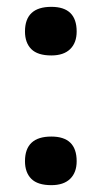

<svg xmlns="http://www.w3.org/2000/svg" viewBox="-20 -531 318 561"><path d="M53 -439Q53 -511 130 -511Q204 -511 204 -439Q204 -406 185 -387.5Q166 -369 130 -369Q90 -369 71.5 -387.5Q53 -406 53 -439ZM53 -60Q53 -132 130 -132Q204 -132 204 -60Q204 -27 185 -8.5Q166 10 130 10Q90 10 71.5 -8.5Q53 -27 53 -60Z"/></svg>

Font: Haskoy Bold
Style: Regular
Weight: 700
Designer: Ertekin Erdin
Foundry: Ertekin Erdin
Version: Version 1.500; ttfautohint (v1.8.3)